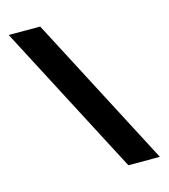

<svg xmlns="http://www.w3.org/2000/svg" viewBox="-129 -858 973 1107"><g transform="rotate(-15 357.0 -305.0)"><path d="M215 -757 687 147H499L27 -757Z"/></g></svg>

Font: Geostar Fill
Style: Regular
Weight: 400
Designer: Joe Prince
Foundry: Joe Prince
Version: Version 1.002